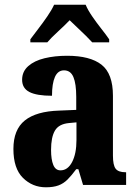

<svg xmlns="http://www.w3.org/2000/svg" viewBox="-20 -786 581 816"><path d="M175 10Q118 10 77.5 -30Q37 -70 37 -153Q37 -235 85.5 -274Q134 -313 232 -316L304 -319V-374Q304 -430 292 -458.5Q280 -487 252 -487Q226 -487 213.5 -459Q201 -431 201 -379Q136 -379 105 -395Q74 -411 74 -447Q74 -482 100 -505Q126 -528 169.5 -538.5Q213 -549 265 -549Q363 -549 411.5 -511Q460 -473 460 -379V-125Q460 -84 471.5 -69Q483 -54 513 -54H516V0H333L313 -67H304Q284 -40 267 -23Q250 -6 228.5 2Q207 10 175 10ZM237 -62Q268 -62 286.5 -97.5Q305 -133 305 -191V-266L273 -263Q230 -259 213.5 -231Q197 -203 197 -149Q197 -108 206.5 -85Q216 -62 237 -62ZM109 -619Q123 -638 143 -664Q163 -690 181.5 -717Q200 -744 210 -766H344Q353 -744 371.5 -717Q390 -690 410.5 -664Q431 -638 444 -619V-606H372Q363 -616 345.5 -633.5Q328 -651 308.5 -669Q289 -687 276 -700Q256 -679 226.5 -652Q197 -625 181 -606H109Z"/></svg>

Font: Noto Serif Hebrew Condensed ExtraBold
Style: Regular
Weight: 800
Width: 3
Designer: Monotype Design Team
Foundry: Monotype Imaging Inc.
Version: Version 2.004; ttfautohint (v1.8.4.7-5d5b)